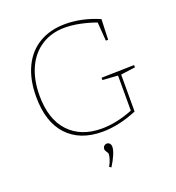

<svg xmlns="http://www.w3.org/2000/svg" viewBox="-161 -825 1082 1183"><g transform="rotate(-20 379.5 -234.0)"><path d="M713 -315V-300L618 -287V-45Q499 5 390 5Q244 5 161.5 -83Q79 -171 79 -337Q79 -450 118 -531.5Q157 -613 229.5 -655.5Q302 -698 400 -698Q509 -698 621 -650L616 -516H601L592 -638Q543 -656 489.5 -667Q436 -678 390 -678Q303 -678 237.5 -636.5Q172 -595 136.5 -518Q101 -441 101 -337Q101 -182 179 -98.5Q257 -15 393 -15Q490 -15 598 -58V-288L498 -295V-310ZM354 222Q367 199 373 178.5Q379 158 379 148Q379 139 371 129Q363 119 363 109Q363 97 371 89.5Q379 82 389 82Q400 82 407.5 90Q415 98 415 113Q415 131 402 162.5Q389 194 366 230Z"/></g></svg>

Font: Bitter Pro Thin
Style: Regular
Weight: 250
Designer: Sol Matas, and Bitter project Authors
Foundry: Sol Matas
Version: Version 1.010